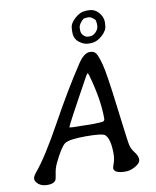

<svg xmlns="http://www.w3.org/2000/svg" viewBox="-97 -1003 862 1061"><g transform="rotate(-10 333.5 -472.5)"><path d="M408.7 -840.3V-826.7Q408.7 -810.1 420.9 -797.9Q433.1 -785.6 447.8 -785.6H458Q474.1 -785.6 490.2 -801.8Q506.3 -817.9 506.3 -837.9V-849.6Q504.9 -854 504.9 -861.6Q504.9 -869.1 491.9 -879.4Q479 -889.6 471.7 -889.6L468.3 -890.6H457Q452.6 -889.2 444.6 -889.2Q436.5 -889.2 422.6 -871.8Q408.7 -854.5 408.7 -840.3ZM434.6 -307.6Q455.1 -307.6 455.1 -323.7V-327.1Q455.1 -433.1 414.6 -574.7Q411.1 -586.4 407.7 -586.4Q404.3 -586.4 386.7 -553.5Q369.1 -520.5 347.2 -481.4Q325.2 -442.4 291.3 -378.7Q257.3 -314.9 257.3 -310.5Q257.3 -306.2 349.1 -306.2L361.3 -305.7H398.4L402.8 -306.2L426.8 -307.1Q430.7 -307.6 434.6 -307.6ZM364.3 -821.8V-836.9Q365.2 -842.8 365.2 -845.7Q365.2 -873.5 395.8 -900.6Q426.3 -927.7 452.1 -927.7L458 -928.7H476.1Q506.8 -928.7 529.1 -903.8Q551.3 -878.9 551.3 -848.6V-845.7Q549.8 -836.9 549.8 -830.6Q549.8 -802.7 518.8 -775.1Q487.8 -747.6 454.1 -747.6H441.9Q416 -747.6 390.1 -767.8Q364.3 -788.1 364.3 -821.8ZM522.5 -15.6Q456.1 -15.6 456.1 -45.9Q456.1 -50.3 464.1 -73.2Q472.2 -96.2 472.2 -125Q472.2 -205.6 445.8 -231.9Q432.1 -245.6 337.4 -245.6Q242.7 -245.6 218.5 -227.8Q194.3 -210 154.8 -127.4Q142.1 -101.1 137.9 -70.8Q133.8 -40.5 128.4 -33.2Q116.7 -17.6 84.2 -17.6Q51.8 -17.6 33.7 -32.7Q15.6 -47.9 15.6 -62.3Q15.6 -76.7 33.2 -97.7Q95.7 -171.9 190.2 -343.5Q284.7 -515.1 372.1 -647.5Q407.2 -700.7 439.9 -700.7Q463.4 -700.7 474.1 -685.8Q484.9 -670.9 498.8 -619.6Q512.7 -568.4 536.4 -375.2Q560.1 -182.1 565.4 -157.7Q570.8 -133.3 588.4 -111.3Q606 -89.4 606 -68.8Q606 -48.3 576.9 -32Q547.9 -15.6 522.5 -15.6Z"/></g></svg>

Font: Averia Libre
Style: Italic
Weight: 400
Italic angle: -7.90001°
Version: Version 1.002